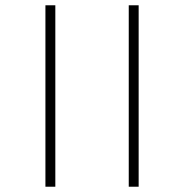

<svg xmlns="http://www.w3.org/2000/svg" viewBox="-20 -677 698 727"><path d="M152 -657H189.5V30H152ZM467.5 -657H505V30H467.5Z"/></svg>

Font: Anek Bangla Medium ExtraLight
Style: Regular
Weight: 250
Version: Version 1.003